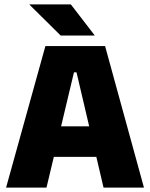

<svg xmlns="http://www.w3.org/2000/svg" viewBox="-20 -847 678 867"><path d="M7.5 0 185 -639H454.5L630 0H447.5L325.5 -520.5H314L190 0ZM175 -138.5V-276.5H461.5V-138.5ZM300 -827 407 -688V-686.5H254L113.5 -825.5V-827Z"/></svg>

Font: Anek Gurmukhi Medium ExtraBold
Style: Regular
Weight: 800
Version: Version 1.003